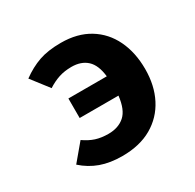

<svg xmlns="http://www.w3.org/2000/svg" viewBox="-131 -705 877 864"><g transform="rotate(-30 307.5 -273.0)"><path d="M284.1 -562.6Q369.7 -562.6 430.3 -525.6Q490.8 -488.7 522.6 -422.8Q554.4 -356.9 554.4 -270.8Q554.4 -185.6 521 -120.8Q487.7 -55.9 424.4 -19.2Q361 17.4 270.3 17.4Q207.2 17.4 158.7 0Q110.3 -17.4 70.3 -53.3L142.6 -139.5Q171.8 -119 200.5 -109.7Q229.2 -100.5 266.2 -100.5Q317.9 -100.5 350.3 -129.2Q382.6 -157.9 390.3 -227.2H188.7V-328.7H388.2Q381.5 -389.7 351.5 -417.4Q321.5 -445.1 271.3 -445.1Q235.4 -445.1 205.6 -435.4Q175.9 -425.6 146.7 -406.7L77.4 -496.4Q123.1 -529.7 170 -546.2Q216.9 -562.6 284.1 -562.6Z"/></g></svg>

Font: FiraCode Nerd Font Mono
Style: Bold
Weight: 700
Monospace: yes
Designer: Carrois Corporate, Edenspiekermann AG, Nikita Prokopov
Foundry: Carrois Corporate, Edenspiekermann AG, Nikita Prokopov
Version: Version 6.002;Nerd Fonts 3.3.0